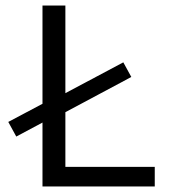

<svg xmlns="http://www.w3.org/2000/svg" viewBox="-20 -676 640 696"><path d="M39 -181 10 -234 142 -304 209 -334 427 -450 456 -397 209 -265 142 -236ZM134 0V-656H217V-71H541V0Z"/></svg>

Font: Source Code Variable
Style: Regular
Weight: 400
Monospace: yes
Designer: Paul D. Hunt, Teo Tuominen
Foundry: Adobe Systems Incorporated
Version: Version 1.010;hotconv 1.0.106;makeotfexe 2.5.65593